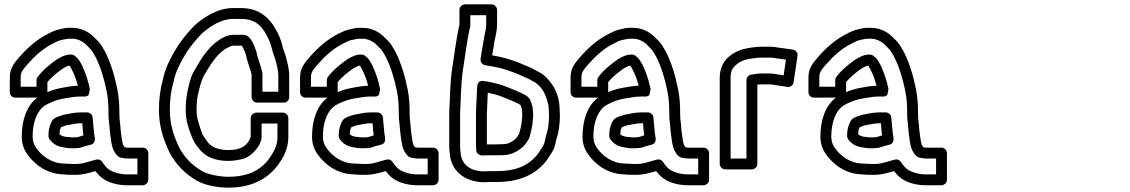

<svg xmlns="http://www.w3.org/2000/svg" viewBox="-20 -768 5196 883"><path d="M275 -16C217.2 -16 171.9 -51.1 146.3 -87.6C137 -100.3 130 -118.5 130 -139C130 -209.9 152.5 -261.3 187.9 -283.6C208 -295.2 233.7 -306 257.3 -311.6L281.1 -316.3C307.1 -319.9 324.3 -324 347 -324H370C376.6 -324 383 -326.7 387.7 -331.3C387.7 -331.3 393.4 -357.3 393.2 -358.3C386.1 -391.3 377.3 -422.1 364.3 -451.2C358.4 -468.1 349.9 -480.1 344.9 -489.1C338.5 -500.5 328 -507.4 325.7 -509.7C320.9 -514.5 313.5 -517 308 -517H300C285.2 -517 265.8 -508.5 255.6 -502.7L241.6 -494.7C240.9 -494.3 240 -493.7 239.5 -493.3C209.1 -471.6 177.4 -446.5 153 -414C149.7 -409.7 148 -403.7 148 -399V-369L75 -369V-413C75 -436.7 86 -448.7 106.4 -472.1C140.1 -510.8 177.5 -544.8 223.2 -567.6C242.6 -577.3 247.9 -581.5 269.1 -585.5C280.6 -588.1 289.4 -589.4 295.1 -590H313C335.9 -590 359.7 -577.9 372.6 -566L385.3 -553.3C393.3 -545.3 400.7 -538 406.4 -528.4L420 -505.1C442.8 -459.2 458.8 -406.4 470.5 -348.1C477.1 -315 479 -285.2 479 -244C479 -218.9 480.9 -212.7 483.1 -190.1C483.8 -176.5 484.4 -169.8 485.2 -164.5L487.2 -148C489.6 -128.6 492.2 -105.2 499.3 -84.1C502.2 -75.5 517.2 -46.3 534.9 -43.3C541 -42.3 552.9 -39 565 -39H612V34H565C530.4 34 498.9 23.6 479.7 10.8C470.2 3.3 458.4 -10.1 450.2 -23.2C444.3 -32.7 432.5 -36.9 422.3 -34.1L397.3 -27.1C366.6 -18.5 353.4 -12.4 312.5 -14C293.3 -14 285.2 -16 275 -16ZM151.3 -319C101 -280.8 80 -212.9 80 -139C80 -107.3 89.7 -80.7 105.8 -58.3C136.9 -14.2 194 33 273.1 34C283.6 35.4 294.4 36 311.5 36C358.3 37.6 384.4 28.4 418.6 18.9C427.7 30.6 438.4 42.1 449.8 50.8C477.4 72.1 521.3 84 565 84H637C647.7 84 662 74.1 662 59V-64C662 -74.7 652.1 -89 637 -89H565C564.7 -89 559.5 -89.6 553 -90.8C551.4 -93.4 549.3 -97.1 545.8 -102.7C542.1 -115.1 539 -136.5 536.8 -154L534.8 -170.9C534.4 -174.5 533.7 -179.9 532.9 -193.9C530.2 -222.3 529 -221.2 529 -244C529 -286.6 527 -320.7 519.5 -357.9C507.2 -419.4 490 -476.9 464.4 -528.2C464.2 -528.5 463.9 -529.2 463.6 -529.6L449.6 -553.6C441.6 -567.2 432.2 -578.6 420.1 -589.3L407.4 -602C385.2 -622.8 351.6 -640 313 -640H294C282.7 -640 273.9 -637.8 259 -634.5C232.7 -629.3 217.1 -620.5 200.8 -612.4C147 -585.5 104.8 -546.4 68.6 -504.9C50.3 -483.8 25 -457.3 25 -413V-344C25 -330.4 36.4 -319 50 -319ZM198 -344.4V-390.4C216.6 -412.9 240.4 -432.5 267.5 -451.9L279.8 -458.9C283.3 -460.7 288 -462.9 292.5 -464.9C292.9 -465 294.9 -465.4 299.2 -466.3C300.3 -465.3 301.3 -464.4 301.8 -463.7C309.1 -450.9 313.7 -441.7 318.2 -431.7C326.5 -413.5 332.6 -395.3 338.2 -373.8C313.4 -372.8 292.4 -369.6 272.1 -365.5L246.7 -360.4C229.4 -356.4 213.6 -351 198 -344.4ZM381 -251H347C320 -251 292.8 -243.2 275.5 -240.7C274 -240.5 272.2 -240.1 271.1 -239.7L259.6 -235.9C247.9 -232.4 226.4 -225.7 219.6 -212.2L214.6 -202.2C208.4 -189.7 203 -168.6 203 -151V-142C203 -136.6 205.2 -130.8 208 -127C219.7 -111.4 237 -97.3 261.1 -92.5L271.1 -90.5C289 -86.9 295.4 -86 315 -86C323.9 -86 330.6 -86.3 336.4 -87C351.9 -88 360.8 -91.9 369 -95.2L398.2 -102.8C415.4 -107.2 418.3 -123.4 415.6 -138.3L412.8 -154.4C410.8 -174.3 407.9 -209.9 405.8 -228.8C404.4 -241.8 392.4 -251 381 -251ZM363.6 -145.5C356.1 -143.6 339.8 -137 334 -137C327 -137 329.3 -136 315.7 -136C292.1 -137.4 266.9 -137.6 253.4 -150.8C253.8 -153.3 255 -159.1 255 -163C255 -170.3 256.1 -173.3 261.1 -183.2C264.1 -184.6 270 -186.9 274.4 -188.1L284.8 -191.6C305.8 -194.9 330.6 -201 347 -201H358.3C360.1 -182.1 361.4 -157.8 363.6 -145.5Z M1260 -346 1187 -346V-428C1187 -429.6 1186.8 -431.7 1186.5 -432.9C1178.6 -472.3 1164.5 -499.2 1159.7 -528.1C1159.4 -529.8 1158.7 -532 1158.2 -533.3C1148.5 -557.7 1134.9 -608 1098 -608H1054C1023 -608 999.1 -591.8 987.1 -583.8C932.1 -547.1 899.5 -488.4 870.3 -437.4C854.8 -410.3 848.5 -374.5 841.6 -344.3C836.3 -318.1 834 -290.6 834 -262C834 -214.3 847 -179.2 858.3 -148.9C867 -121.6 880.6 -101.7 895.4 -84.4C925.2 -44.3 973.9 -28 1030 -28C1053.5 -28 1074.7 -32.2 1090.9 -35.5C1125.5 -42.4 1151.4 -70.9 1166.4 -92.1C1176.4 -106.2 1178.9 -118.9 1181.2 -124.7C1182.4 -127.6 1183 -131.3 1183 -134V-200H1256V-138C1256 -102.1 1243.3 -78.3 1227.7 -53.2C1190.4 7.2 1130.1 45 1030 45C987 45 933.5 32.7 911.4 20.3C864.6 -7 829.7 -41.6 804.4 -89.2C780.6 -139.9 761 -192.7 761 -262C761 -311.9 766.9 -353.1 778 -390.9C778.2 -391.6 778.4 -392.6 778.5 -393.1C786.9 -435.3 804.4 -469.2 824.2 -504.2C843.8 -538.7 868.6 -571.4 895.6 -600.2C917.6 -625.4 945.3 -644.3 975.6 -660.8C997.7 -671.8 1024.1 -681 1051 -681H1088C1161.2 -681 1190.1 -642.2 1216.3 -585.5C1223.5 -569.9 1226.7 -560.3 1230.5 -543.9C1235 -522.7 1242.7 -507.2 1245.9 -495.4C1252.6 -470.7 1260 -443.9 1260 -419ZM1030 -78C982.4 -78 951 -92.6 935.3 -114.5C923.5 -131.1 912.3 -143.6 905.9 -164.4C895.5 -198 884 -221.3 884 -262C884 -287.5 886.1 -311.6 890.4 -333.7C897 -362 904 -390.8 914.3 -413.6C943.2 -464.3 972 -513 1014.1 -541.7C1029.9 -550.6 1042.5 -558 1054 -558H1091.4L1092.6 -557.1C1100.4 -544.8 1104.6 -534.1 1110.8 -517.3C1117.4 -481.2 1130.6 -455.4 1137 -425.5V-321C1137 -308.5 1147.8 -296 1162 -296L1285 -296C1298.6 -296 1310 -307.4 1310 -321V-419C1310 -453.1 1300.7 -484.3 1294.1 -508.6C1289.3 -526.3 1281.8 -542.7 1279.4 -554.3C1274.7 -574.6 1270.1 -588.4 1261.7 -606.5C1233 -668.7 1187.1 -731 1088 -731H1051C1012.4 -731 978.9 -718.4 952.4 -705.2C918 -686.4 886.7 -665.7 858.4 -633.7C830.3 -603.5 802.4 -567 780.8 -528.8C760.5 -493.2 739.9 -453.9 729.7 -404C717.5 -361.6 711 -315.4 711 -262C711 -182.4 734.4 -120.3 759.4 -67.4C759.5 -67.1 759.7 -66.6 759.9 -66.3C790.2 -9.1 832.4 32.1 886.6 63.7C921.9 83.6 979 95 1030 95C1143.9 95 1222.9 49 1270 -26.4C1289 -54.4 1306 -91.5 1306 -138V-225C1306 -235.7 1296.1 -250 1281 -250H1158C1147.3 -250 1133 -240.1 1133 -225V-138.5C1117.7 -94.8 1084 -78 1030 -78Z M1610 -16C1552.2 -16 1506.9 -51.1 1481.3 -87.6C1472 -100.3 1465 -118.5 1465 -139C1465 -209.9 1487.5 -261.3 1522.9 -283.6C1543 -295.2 1568.7 -306 1592.3 -311.6L1616.1 -316.3C1642.1 -319.9 1659.3 -324 1682 -324H1705C1711.6 -324 1718 -326.7 1722.7 -331.3C1722.7 -331.3 1728.4 -357.3 1728.2 -358.3C1721.1 -391.3 1712.3 -422.1 1699.3 -451.2C1693.4 -468.1 1684.9 -480.1 1679.9 -489.1C1673.5 -500.5 1663 -507.4 1660.7 -509.7C1655.9 -514.5 1648.5 -517 1643 -517H1635C1620.2 -517 1600.8 -508.5 1590.6 -502.7L1576.6 -494.7C1575.9 -494.3 1575 -493.7 1574.5 -493.3C1544.1 -471.6 1512.4 -446.5 1488 -414C1484.7 -409.7 1483 -403.7 1483 -399V-369L1410 -369V-413C1410 -436.7 1421 -448.7 1441.4 -472.1C1475.1 -510.8 1512.5 -544.8 1558.2 -567.6C1577.6 -577.3 1582.9 -581.5 1604.1 -585.5C1615.6 -588.1 1624.4 -589.4 1630.1 -590H1648C1670.9 -590 1694.7 -577.9 1707.6 -566L1720.3 -553.3C1728.3 -545.3 1735.7 -538 1741.4 -528.4L1755 -505.1C1777.8 -459.2 1793.8 -406.4 1805.5 -348.1C1812.1 -315 1814 -285.2 1814 -244C1814 -218.9 1815.9 -212.7 1818.1 -190.1C1818.8 -176.5 1819.4 -169.8 1820.2 -164.5L1822.2 -148C1824.6 -128.6 1827.2 -105.2 1834.3 -84.1C1837.2 -75.5 1852.2 -46.3 1869.9 -43.3C1876 -42.3 1887.9 -39 1900 -39H1947V34H1900C1865.4 34 1833.9 23.6 1814.7 10.8C1805.2 3.3 1793.4 -10.1 1785.2 -23.2C1779.3 -32.7 1767.5 -36.9 1757.3 -34.1L1732.3 -27.1C1701.6 -18.5 1688.4 -12.4 1647.5 -14C1628.3 -14 1620.2 -16 1610 -16ZM1486.3 -319C1436 -280.8 1415 -212.9 1415 -139C1415 -107.3 1424.7 -80.7 1440.8 -58.3C1471.9 -14.2 1529 33 1608.1 34C1618.6 35.4 1629.4 36 1646.5 36C1693.3 37.6 1719.4 28.4 1753.6 18.9C1762.7 30.6 1773.4 42.1 1784.8 50.8C1812.4 72.1 1856.3 84 1900 84H1972C1982.7 84 1997 74.1 1997 59V-64C1997 -74.7 1987.1 -89 1972 -89H1900C1899.7 -89 1894.5 -89.6 1888 -90.8C1886.4 -93.4 1884.3 -97.1 1880.8 -102.7C1877.1 -115.1 1874 -136.5 1871.8 -154L1869.8 -170.9C1869.4 -174.5 1868.7 -179.9 1867.9 -193.9C1865.2 -222.3 1864 -221.2 1864 -244C1864 -286.6 1862 -320.7 1854.5 -357.9C1842.2 -419.4 1825 -476.9 1799.4 -528.2C1799.2 -528.5 1798.9 -529.2 1798.6 -529.6L1784.6 -553.6C1776.6 -567.2 1767.2 -578.6 1755.1 -589.3L1742.4 -602C1720.2 -622.8 1686.6 -640 1648 -640H1629C1617.7 -640 1608.9 -637.8 1594 -634.5C1567.7 -629.3 1552.1 -620.5 1535.8 -612.4C1482 -585.5 1439.8 -546.4 1403.6 -504.9C1385.3 -483.8 1360 -457.3 1360 -413V-344C1360 -330.4 1371.4 -319 1385 -319ZM1533 -344.4V-390.4C1551.6 -412.9 1575.4 -432.5 1602.5 -451.9L1614.8 -458.9C1618.3 -460.7 1623 -462.9 1627.5 -464.9C1627.9 -465 1629.9 -465.4 1634.2 -466.3C1635.3 -465.3 1636.3 -464.4 1636.8 -463.7C1644.1 -450.9 1648.7 -441.7 1653.2 -431.7C1661.5 -413.5 1667.6 -395.3 1673.2 -373.8C1648.4 -372.8 1627.4 -369.6 1607.1 -365.5L1581.7 -360.4C1564.4 -356.4 1548.6 -351 1533 -344.4ZM1716 -251H1682C1655 -251 1627.8 -243.2 1610.5 -240.7C1609 -240.5 1607.2 -240.1 1606.1 -239.7L1594.6 -235.9C1582.9 -232.4 1561.4 -225.7 1554.6 -212.2L1549.6 -202.2C1543.4 -189.7 1538 -168.6 1538 -151V-142C1538 -136.6 1540.2 -130.8 1543 -127C1554.7 -111.4 1572 -97.3 1596.1 -92.5L1606.1 -90.5C1624 -86.9 1630.4 -86 1650 -86C1658.9 -86 1665.6 -86.3 1671.4 -87C1686.9 -88 1695.8 -91.9 1704 -95.2L1733.2 -102.8C1750.4 -107.2 1753.3 -123.4 1750.6 -138.3L1747.8 -154.4C1745.8 -174.3 1742.9 -209.9 1740.8 -228.8C1739.4 -241.8 1727.4 -251 1716 -251ZM1698.6 -145.5C1691.1 -143.6 1674.8 -137 1669 -137C1662 -137 1664.3 -136 1650.7 -136C1627.1 -137.4 1601.9 -137.6 1588.4 -150.8C1588.8 -153.3 1590 -159.1 1590 -163C1590 -170.3 1591.1 -173.3 1596.1 -183.2C1599.1 -184.6 1605 -186.9 1609.4 -188.1L1619.8 -191.6C1640.8 -194.9 1665.6 -201 1682 -201H1693.3C1695.1 -182.1 1696.4 -157.8 1698.6 -145.5Z M2199 -53H2202C2208.9 -53 2215.8 -54 2231 -54H2263C2281.6 -54 2305.1 -53.5 2320.9 -58L2334.9 -62C2336 -62.3 2337.5 -62.9 2338.3 -63.2C2362.1 -74 2382.3 -86.7 2399 -109C2403.8 -115.4 2407.7 -122.9 2411.8 -129.1C2418.1 -138.6 2419.8 -158.4 2422.8 -168.4C2424.2 -172.4 2425.2 -176.9 2425.9 -182.3C2427.5 -188.7 2428.1 -192.9 2428.9 -199.5L2430.8 -220.9C2431.7 -226.6 2432 -230.8 2432 -236C2432 -243.8 2431 -251.7 2431 -258C2431 -275.8 2424.3 -292.6 2420.8 -301.3C2419.9 -307.2 2416.7 -312.6 2413.7 -315.7C2408.1 -321.3 2403.2 -328.4 2394.8 -331.1C2382.8 -337.2 2373.6 -342.7 2357.1 -349.3C2329.7 -359.8 2296.5 -376.8 2259.8 -384.3C2242.7 -389 2227.5 -392.6 2208.3 -394.7C2197.4 -397.4 2178 -397.6 2175.2 -373.9C2173.8 -361.9 2173 -348.3 2173 -336.5C2171.8 -303.3 2169 -272.8 2169 -243V-105C2169 -94.9 2169.3 -87 2170 -81.2V-79C2170 -63.7 2182.5 -53 2199 -53ZM2263 -104H2231C2228.1 -104 2219 -103.1 2219 -105V-242.3C2220.5 -270.9 2221.8 -303 2223 -335.5C2223 -338.6 2223 -339.2 2223.1 -341.9C2229.9 -340.5 2239.5 -337.4 2249.1 -335.5C2278.6 -329.6 2307.9 -314.6 2338.9 -302.7C2351.7 -297.6 2358.8 -293.3 2373 -286C2378.2 -272.9 2381 -268.4 2381 -258C2381 -250.8 2381.3 -243.2 2382 -235.1C2381.9 -232.7 2381.3 -229 2381.1 -226.3L2379.1 -204.5C2378.3 -197 2376.2 -193.5 2376 -186.5C2373.7 -175.2 2370.4 -166.6 2367.9 -153.4C2365.6 -149.9 2362.2 -144.5 2358.3 -138C2348.3 -125.2 2339.1 -118.7 2319.3 -109.5L2308.4 -106.4C2303.9 -105.7 2296.8 -105 2290 -105C2280.2 -105 2270.6 -104 2263 -104ZM2210.9 -468.3C2247.4 -462.2 2274.3 -457.5 2304.1 -448.3C2326.4 -440.4 2344.8 -434.6 2361.4 -427.3C2380 -418.1 2396.4 -412.2 2410.2 -405.9C2416.8 -401.9 2422 -399.1 2428.8 -395.6C2446.8 -386.7 2461.9 -373.8 2474.5 -355.7C2485.5 -339.9 2496.1 -311.2 2502.3 -282.7C2503.6 -272.4 2504 -266.1 2504 -258C2504 -251.6 2504.4 -244.6 2505 -238.7C2504.8 -203.5 2500.9 -171.2 2492.4 -147.2C2490.2 -140.7 2489.1 -136 2487.4 -127.4C2485.1 -112.8 2480.6 -101.6 2475.2 -92.8C2461.2 -72.7 2455.6 -60.9 2443.6 -48C2403.7 -4.7 2351.7 19 2263 19H2231C2220.2 19 2211.9 19.3 2205.4 20C2143.6 19.4 2107.5 -9.9 2099.7 -54.6L2097.7 -70.6C2096.7 -77 2096 -88.1 2096 -105V-244.4C2099.2 -312.8 2099.9 -385 2108.7 -444.2C2118.3 -504 2127 -575.2 2138.4 -628.7C2139.7 -634.6 2143 -642.7 2143 -655V-698H2216V-655C2216 -634.3 2209.8 -615.9 2205.3 -588.7C2202.5 -567.8 2193.8 -525.1 2190.2 -496.1C2188.5 -482.6 2198.5 -470.4 2210.9 -468.3ZM2231 69H2263C2361.3 69 2430.1 40.4 2480.3 -14C2497.6 -32.6 2505.6 -49.2 2516.5 -64.7C2527.2 -80 2533.1 -97.8 2536.6 -118.6C2537.6 -123.2 2538.8 -128.1 2539.6 -130.8C2550.9 -162.8 2555 -202.2 2555 -240C2555 -246 2554 -252 2554 -258C2554 -307.9 2541.6 -349.7 2515.2 -384.8C2500.5 -405.6 2480.3 -427.4 2450.6 -440.6C2445.9 -443 2439.4 -446.6 2435.3 -449.2C2418.5 -459.7 2398.8 -464.5 2383.2 -472.4C2362 -482.9 2341.6 -488 2319.9 -495.7C2292.4 -504.3 2270.1 -508.9 2243.3 -513.6C2247 -535.5 2252.3 -563.4 2254.7 -581.3C2258.2 -601.5 2266 -625.1 2266 -655V-723C2266 -733.7 2256.1 -748 2241 -748H2118C2107.3 -748 2093 -738.1 2093 -723V-655C2093 -653.9 2091.8 -649.5 2089.6 -639.3C2077.3 -581.8 2068.8 -511.1 2059.3 -451.8C2049.7 -386.8 2049.2 -312.8 2046 -246.2C2046 -245.9 2046 -245.4 2046 -245V-105C2046 -87.2 2046.5 -74.7 2048.3 -63.4L2050.3 -47.4C2062.9 28.5 2128.1 70 2207 70C2213.3 70 2216.9 69 2231 69Z M2854 -16C2796.2 -16 2750.9 -51.1 2725.3 -87.6C2716 -100.3 2709 -118.5 2709 -139C2709 -209.9 2731.5 -261.3 2766.9 -283.6C2787 -295.2 2812.7 -306 2836.3 -311.6L2860.1 -316.3C2886.1 -319.9 2903.3 -324 2926 -324H2949C2955.6 -324 2962 -326.7 2966.7 -331.3C2966.7 -331.3 2972.4 -357.3 2972.2 -358.3C2965.1 -391.3 2956.3 -422.1 2943.3 -451.2C2937.4 -468.1 2928.9 -480.1 2923.9 -489.1C2917.5 -500.5 2907 -507.4 2904.7 -509.7C2899.9 -514.5 2892.5 -517 2887 -517H2879C2864.2 -517 2844.8 -508.5 2834.6 -502.7L2820.6 -494.7C2819.9 -494.3 2819 -493.7 2818.5 -493.3C2788.1 -471.6 2756.4 -446.5 2732 -414C2728.7 -409.7 2727 -403.7 2727 -399V-369L2654 -369V-413C2654 -436.7 2665 -448.7 2685.4 -472.1C2719.1 -510.8 2756.5 -544.8 2802.2 -567.6C2821.6 -577.3 2826.9 -581.5 2848.1 -585.5C2859.6 -588.1 2868.4 -589.4 2874.1 -590H2892C2914.9 -590 2938.7 -577.9 2951.6 -566L2964.3 -553.3C2972.3 -545.3 2979.7 -538 2985.4 -528.4L2999 -505.1C3021.8 -459.2 3037.8 -406.4 3049.5 -348.1C3056.1 -315 3058 -285.2 3058 -244C3058 -218.9 3059.9 -212.7 3062.1 -190.1C3062.8 -176.5 3063.4 -169.8 3064.2 -164.5L3066.2 -148C3068.6 -128.6 3071.2 -105.2 3078.3 -84.1C3081.2 -75.5 3096.2 -46.3 3113.9 -43.3C3120 -42.3 3131.9 -39 3144 -39H3191V34H3144C3109.4 34 3077.9 23.6 3058.7 10.8C3049.2 3.3 3037.4 -10.1 3029.2 -23.2C3023.3 -32.7 3011.5 -36.9 3001.3 -34.1L2976.3 -27.1C2945.6 -18.5 2932.4 -12.4 2891.5 -14C2872.3 -14 2864.2 -16 2854 -16ZM2730.3 -319C2680 -280.8 2659 -212.9 2659 -139C2659 -107.3 2668.7 -80.7 2684.8 -58.3C2715.9 -14.2 2773 33 2852.1 34C2862.6 35.4 2873.4 36 2890.5 36C2937.3 37.6 2963.4 28.4 2997.6 18.9C3006.7 30.6 3017.4 42.1 3028.8 50.8C3056.4 72.1 3100.3 84 3144 84H3216C3226.7 84 3241 74.1 3241 59V-64C3241 -74.7 3231.1 -89 3216 -89H3144C3143.7 -89 3138.5 -89.6 3132 -90.8C3130.4 -93.4 3128.3 -97.1 3124.8 -102.7C3121.1 -115.1 3118 -136.5 3115.8 -154L3113.8 -170.9C3113.4 -174.5 3112.7 -179.9 3111.9 -193.9C3109.2 -222.3 3108 -221.2 3108 -244C3108 -286.6 3106 -320.7 3098.5 -357.9C3086.2 -419.4 3069 -476.9 3043.4 -528.2C3043.2 -528.5 3042.9 -529.2 3042.6 -529.6L3028.6 -553.6C3020.6 -567.2 3011.2 -578.6 2999.1 -589.3L2986.4 -602C2964.2 -622.8 2930.6 -640 2892 -640H2873C2861.7 -640 2852.9 -637.8 2838 -634.5C2811.7 -629.3 2796.1 -620.5 2779.8 -612.4C2726 -585.5 2683.8 -546.4 2647.6 -504.9C2629.3 -483.8 2604 -457.3 2604 -413V-344C2604 -330.4 2615.4 -319 2629 -319ZM2777 -344.4V-390.4C2795.6 -412.9 2819.4 -432.5 2846.5 -451.9L2858.8 -458.9C2862.3 -460.7 2867 -462.9 2871.5 -464.9C2871.9 -465 2873.9 -465.4 2878.2 -466.3C2879.3 -465.3 2880.3 -464.4 2880.8 -463.7C2888.1 -450.9 2892.7 -441.7 2897.2 -431.7C2905.5 -413.5 2911.6 -395.3 2917.2 -373.8C2892.4 -372.8 2871.4 -369.6 2851.1 -365.5L2825.7 -360.4C2808.4 -356.4 2792.6 -351 2777 -344.4ZM2960 -251H2926C2899 -251 2871.8 -243.2 2854.5 -240.7C2853 -240.5 2851.2 -240.1 2850.1 -239.7L2838.6 -235.9C2826.9 -232.4 2805.4 -225.7 2798.6 -212.2L2793.6 -202.2C2787.4 -189.7 2782 -168.6 2782 -151V-142C2782 -136.6 2784.2 -130.8 2787 -127C2798.7 -111.4 2816 -97.3 2840.1 -92.5L2850.1 -90.5C2868 -86.9 2874.4 -86 2894 -86C2902.9 -86 2909.6 -86.3 2915.4 -87C2930.9 -88 2939.8 -91.9 2948 -95.2L2977.2 -102.8C2994.4 -107.2 2997.3 -123.4 2994.6 -138.3L2991.8 -154.4C2989.8 -174.3 2986.9 -209.9 2984.8 -228.8C2983.4 -241.8 2971.4 -251 2960 -251ZM2942.6 -145.5C2935.1 -143.6 2918.8 -137 2913 -137C2906 -137 2908.3 -136 2894.7 -136C2871.1 -137.4 2845.9 -137.6 2832.4 -150.8C2832.8 -153.3 2834 -159.1 2834 -163C2834 -170.3 2835.1 -173.3 2840.1 -183.2C2843.1 -184.6 2849 -186.9 2853.4 -188.1L2863.8 -191.6C2884.8 -194.9 2909.6 -201 2926 -201H2937.3C2939.1 -182.1 2940.4 -157.8 2942.6 -145.5Z M3413 -39H3340V-409C3340 -442.5 3348.3 -454.8 3364.5 -469.2C3388.5 -489.9 3409.6 -496.1 3454.8 -501.2C3461.8 -501.9 3468.9 -503 3476 -503H3525C3532.3 -503 3540.4 -501.4 3548.5 -500.2L3594.6 -493.8L3583.9 -421.6L3538 -428.7C3533.6 -429.4 3529.6 -430 3525 -430H3476C3463.9 -430 3455.4 -427.6 3448.7 -426.8L3434.5 -424.7C3422.2 -423 3413 -412 3413 -400ZM3438 11C3448.7 11 3463 1.1 3463 -14V-378.4C3467.4 -379.1 3473.8 -380 3476 -380H3524.9C3525 -380 3526.8 -379.9 3530 -379.3L3601.2 -368.3C3615 -366.2 3627.8 -376 3629.7 -389.4L3647.7 -511.4C3649.8 -525.1 3639.9 -537.9 3626.5 -539.8L3556.3 -549.6C3547.5 -551.5 3535.1 -553 3525 -553H3476C3466.7 -553 3458.6 -552.4 3448.6 -550.8C3402 -545.5 3365.8 -536.4 3331.5 -506.8C3306.4 -484.5 3290 -454.5 3290 -409V-14C3290 -3.3 3299.9 11 3315 11Z M3948 -16C3890.2 -16 3844.9 -51.1 3819.3 -87.6C3810 -100.3 3803 -118.5 3803 -139C3803 -209.9 3825.5 -261.3 3860.9 -283.6C3881 -295.2 3906.7 -306 3930.3 -311.6L3954.1 -316.3C3980.1 -319.9 3997.3 -324 4020 -324H4043C4049.6 -324 4056 -326.7 4060.7 -331.3C4060.7 -331.3 4066.4 -357.3 4066.2 -358.3C4059.1 -391.3 4050.3 -422.1 4037.3 -451.2C4031.4 -468.1 4022.9 -480.1 4017.9 -489.1C4011.5 -500.5 4001 -507.4 3998.7 -509.7C3993.9 -514.5 3986.5 -517 3981 -517H3973C3958.2 -517 3938.8 -508.5 3928.6 -502.7L3914.6 -494.7C3913.9 -494.3 3913 -493.7 3912.5 -493.3C3882.1 -471.6 3850.4 -446.5 3826 -414C3822.7 -409.7 3821 -403.7 3821 -399V-369L3748 -369V-413C3748 -436.7 3759 -448.7 3779.4 -472.1C3813.1 -510.8 3850.5 -544.8 3896.2 -567.6C3915.6 -577.3 3920.9 -581.5 3942.1 -585.5C3953.6 -588.1 3962.4 -589.4 3968.1 -590H3986C4008.9 -590 4032.7 -577.9 4045.6 -566L4058.3 -553.3C4066.3 -545.3 4073.7 -538 4079.4 -528.4L4093 -505.1C4115.8 -459.2 4131.8 -406.4 4143.5 -348.1C4150.1 -315 4152 -285.2 4152 -244C4152 -218.9 4153.9 -212.7 4156.1 -190.1C4156.8 -176.5 4157.4 -169.8 4158.2 -164.5L4160.2 -148C4162.6 -128.6 4165.2 -105.2 4172.3 -84.1C4175.2 -75.5 4190.2 -46.3 4207.9 -43.3C4214 -42.3 4225.9 -39 4238 -39H4285V34H4238C4203.4 34 4171.9 23.6 4152.7 10.8C4143.2 3.3 4131.4 -10.1 4123.2 -23.2C4117.3 -32.7 4105.5 -36.9 4095.3 -34.1L4070.3 -27.1C4039.6 -18.5 4026.4 -12.4 3985.5 -14C3966.3 -14 3958.2 -16 3948 -16ZM3824.3 -319C3774 -280.8 3753 -212.9 3753 -139C3753 -107.3 3762.7 -80.7 3778.8 -58.3C3809.9 -14.2 3867 33 3946.1 34C3956.6 35.4 3967.4 36 3984.5 36C4031.3 37.6 4057.4 28.4 4091.6 18.9C4100.7 30.6 4111.4 42.1 4122.8 50.8C4150.4 72.1 4194.3 84 4238 84H4310C4320.7 84 4335 74.1 4335 59V-64C4335 -74.7 4325.1 -89 4310 -89H4238C4237.7 -89 4232.5 -89.6 4226 -90.8C4224.4 -93.4 4222.3 -97.1 4218.8 -102.7C4215.1 -115.1 4212 -136.5 4209.8 -154L4207.8 -170.9C4207.4 -174.5 4206.7 -179.9 4205.9 -193.9C4203.2 -222.3 4202 -221.2 4202 -244C4202 -286.6 4200 -320.7 4192.5 -357.9C4180.2 -419.4 4163 -476.9 4137.4 -528.2C4137.2 -528.5 4136.9 -529.2 4136.6 -529.6L4122.6 -553.6C4114.6 -567.2 4105.2 -578.6 4093.1 -589.3L4080.4 -602C4058.2 -622.8 4024.6 -640 3986 -640H3967C3955.7 -640 3946.9 -637.8 3932 -634.5C3905.7 -629.3 3890.1 -620.5 3873.8 -612.4C3820 -585.5 3777.8 -546.4 3741.6 -504.9C3723.3 -483.8 3698 -457.3 3698 -413V-344C3698 -330.4 3709.4 -319 3723 -319ZM3871 -344.4V-390.4C3889.6 -412.9 3913.4 -432.5 3940.5 -451.9L3952.8 -458.9C3956.3 -460.7 3961 -462.9 3965.5 -464.9C3965.9 -465 3967.9 -465.4 3972.2 -466.3C3973.3 -465.3 3974.3 -464.4 3974.8 -463.7C3982.1 -450.9 3986.7 -441.7 3991.2 -431.7C3999.5 -413.5 4005.6 -395.3 4011.2 -373.8C3986.4 -372.8 3965.4 -369.6 3945.1 -365.5L3919.7 -360.4C3902.4 -356.4 3886.6 -351 3871 -344.4ZM4054 -251H4020C3993 -251 3965.8 -243.2 3948.5 -240.7C3947 -240.5 3945.2 -240.1 3944.1 -239.7L3932.6 -235.9C3920.9 -232.4 3899.4 -225.7 3892.6 -212.2L3887.6 -202.2C3881.4 -189.7 3876 -168.6 3876 -151V-142C3876 -136.6 3878.2 -130.8 3881 -127C3892.7 -111.4 3910 -97.3 3934.1 -92.5L3944.1 -90.5C3962 -86.9 3968.4 -86 3988 -86C3996.9 -86 4003.6 -86.3 4009.4 -87C4024.9 -88 4033.8 -91.9 4042 -95.2L4071.2 -102.8C4088.4 -107.2 4091.3 -123.4 4088.6 -138.3L4085.8 -154.4C4083.8 -174.3 4080.9 -209.9 4078.8 -228.8C4077.4 -241.8 4065.4 -251 4054 -251ZM4036.6 -145.5C4029.1 -143.6 4012.8 -137 4007 -137C4000 -137 4002.3 -136 3988.7 -136C3965.1 -137.4 3939.9 -137.6 3926.4 -150.8C3926.8 -153.3 3928 -159.1 3928 -163C3928 -170.3 3929.1 -173.3 3934.1 -183.2C3937.1 -184.6 3943 -186.9 3947.4 -188.1L3957.8 -191.6C3978.8 -194.9 4003.6 -201 4020 -201H4031.3C4033.1 -182.1 4034.4 -157.8 4036.6 -145.5Z"/></svg>

Font: Tape
Style: Regular
Weight: 500
Foundry: Cannot Into Space Fonts
Version: Version 0.97